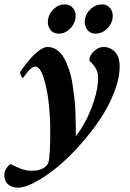

<svg xmlns="http://www.w3.org/2000/svg" viewBox="-94 -656 603 889"><path d="M299.8 -568.4Q304.7 -596.2 327.6 -616Q350.6 -635.7 377 -635.7Q403.3 -635.7 417.7 -616Q432.1 -596.2 426.8 -568.4Q421.4 -540.5 398.7 -520.3Q376 -500 349.6 -500Q323.2 -500 308.8 -520Q294.4 -540 299.8 -568.4ZM128.9 -568.4Q134.3 -596.2 156.5 -616Q178.7 -635.7 205.1 -635.7Q231.4 -635.7 245.8 -616Q260.3 -596.2 254.9 -568.4Q249.5 -540.5 227.3 -520.3Q205.1 -500 178.7 -500Q152.3 -500 137.9 -520Q123.5 -540 128.9 -568.4ZM126 -438.5Q149.9 -438.5 169.7 -424.6Q189.5 -410.6 202.6 -387Q215.8 -363.3 226.1 -332.5Q236.3 -301.8 241.5 -267.6Q246.6 -233.4 250.7 -198.7Q254.9 -164.1 255.4 -132.8Q255.9 -101.6 256.8 -76.2Q257.8 -50.8 256.8 -35.6Q256.8 -28.3 256.8 -25.4Q277.3 -50.3 299.6 -90.6Q321.8 -130.9 341.1 -189.2Q360.4 -247.6 360.4 -296.9Q360.4 -322.3 347.4 -342.5Q334.5 -362.8 319.3 -375Q319.3 -398.9 340.8 -418.7Q362.3 -438.5 384.8 -438.5Q415.5 -438.5 437.7 -416.5Q460 -394.5 460 -347.7Q460 -293 434.1 -227.1Q408.2 -161.1 367.2 -100.6Q326.2 -40 273.9 18.1Q221.7 76.2 169.9 118.7Q118.2 161.1 69.8 187Q21.5 212.9 -10.7 212.9Q-38.6 212.9 -56.4 197.8Q-74.2 182.6 -74.2 152.3Q-74.2 139.6 -64.9 124.5Q-55.7 109.4 -44.9 103.5Q-27.8 113.8 -0.2 124.3Q27.3 134.8 51.8 134.8Q72.8 134.8 88.9 130.1Q105 125.5 113.3 118.2Q121.6 110.8 125 106.2Q128.4 101.6 129.9 97.7Q138.7 70.3 138.7 -49.8Q138.7 -111.3 131.8 -176.8Q125 -242.2 108.4 -294.9Q91.8 -347.7 69.3 -347.7Q61 -347.7 50.8 -339.8Q40 -331.1 33.2 -322.3Q26.4 -313.5 19.5 -304.2L12.7 -294.9Q7.3 -295.4 2.7 -306.9Q-2 -318.4 -1 -321.3Q4.4 -330.6 17.3 -347.9Q30.3 -365.2 48.8 -386.5Q67.4 -407.7 88.6 -423.1Q109.9 -438.5 126 -438.5Z"/></svg>

Font: Amiri
Style: Bold Slanted
Weight: 700
Italic angle: 9°
Designer: Khaled Hosny
Version: Version 000.107